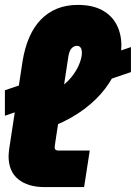

<svg xmlns="http://www.w3.org/2000/svg" viewBox="-28 -763 554 783"><path d="M-8 -291V-395L123 -439V-336ZM344 -414V-516L506 -571V-469ZM154 0Q86 0 46.5 -32Q7 -64 7 -126Q7 -134 8 -142Q9 -150 10 -159L64 -513Q73 -569 92 -612Q111 -655 139.5 -684Q168 -713 205.5 -728Q243 -743 289 -743Q349 -743 388.5 -721.5Q428 -700 447.5 -662.5Q467 -625 467 -577Q467 -535 450.5 -490Q434 -445 400.5 -401Q367 -357 316 -318.5Q265 -280 196 -251L211 -403Q241 -421 262.5 -447.5Q284 -474 295 -501Q306 -528 306 -548Q306 -561 301 -568.5Q296 -576 285 -576Q274 -576 264.5 -566.5Q255 -557 251 -534L198 -186Q197 -177 196 -171.5Q195 -166 195 -162Q195 -155 199 -152Q203 -149 210 -149H338L315 0Z"/></svg>

Font: MuseoModerno Black
Style: Italic
Weight: 900
Italic angle: -9°
Designer: Pablo Cosgaya, Héctor Gatti, Marcela Romero, and the Authors of The MuseoModerno Project.
Foundry: Omnibus-Type Team
Version: Version 1.003